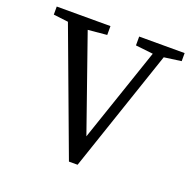

<svg xmlns="http://www.w3.org/2000/svg" viewBox="-121 -790 916 917"><g transform="rotate(20 337.0 -331.0)"><path d="M323 7 90 -619 15 -628V-669H288V-624L192 -615L360 -135L523 -614L434 -624V-669H665V-628L578 -616L367 7Z"/></g></svg>

Font: Source Serif Pro
Style: Regular
Weight: 400
Designer: Frank Grießhammer
Foundry: Adobe Systems Incorporated
Version: Version 2.000;PS 1.000;hotconv 16.6.51;makeotf.lib2.5.65220